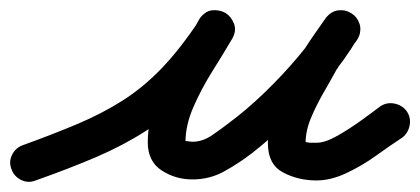

<svg xmlns="http://www.w3.org/2000/svg" viewBox="-51 -320 836 382"><path d="M20 39Q5 45 -9 38Q-23 31 -28 17Q-34 2 -27 -12Q-20 -26 -6 -31Q55 -53 103.5 -73.5Q152 -94 193 -120Q234 -146 271 -184.5Q308 -223 347 -282Q356 -298 371 -299.5Q386 -301 398 -294Q409 -287 414.5 -273Q420 -259 411 -243Q394 -214 372 -179Q350 -144 334 -107.5Q318 -71 318 -37Q318 -37 317 -39Q316 -40 322.5 -39Q329 -38 332 -38Q352 -38 371 -51Q390 -64 404 -75Q438 -100 474 -134.5Q510 -169 542 -207Q574 -245 596 -281Q605 -297 620 -298Q635 -299 647 -291Q659 -283 664 -269Q669 -255 659 -240Q649 -226 638.5 -212Q628 -198 620 -183Q620 -183 620 -184Q620 -184 620 -184Q608 -162 593.5 -137Q579 -112 568 -86Q557 -60 557 -35Q557 -32 554.5 -35.5Q552 -39 556 -38Q561 -36 567 -36Q573 -36 579 -36Q596 -36 620.5 -50Q645 -64 668.5 -81Q692 -98 705 -108Q705 -108 705 -108Q705 -108 705 -108Q718 -117 733.5 -114Q749 -111 758 -99Q767 -86 764 -70.5Q761 -55 749 -46Q726 -31 697.5 -10.5Q669 10 638 24.5Q607 39 579 39Q542 39 512 23Q482 7 482 -35Q482 -84 506.5 -131Q531 -178 554 -220Q554 -220 554 -220Q554 -221 554 -221Q564 -237 575 -252.5Q586 -268 597 -284Q608 -298 622.5 -299.5Q637 -301 649 -293Q660 -286 664.5 -272Q669 -258 660 -243Q636 -202 601 -160.5Q566 -119 526.5 -81.5Q487 -44 450 -15Q424 5 395 21Q366 37 332 37Q298 37 270.5 19Q243 1 243 -37Q243 -79 260 -121.5Q277 -164 301 -204Q325 -244 345 -281Q354 -296 369 -298Q384 -300 396 -292Q409 -285 414 -271Q419 -257 409 -242Q367 -176 326 -132.5Q285 -89 240 -60Q195 -31 141.5 -8Q88 15 20 39Q20 39 20 39Q20 39 20 39Z"/></svg>

Font: FRB American Cursive Guidelines Arrows Extrabold
Style: Bold Italic
Weight: 800
Italic angle: -25°
Version: Version 2.0;Modular Font Editor K font №1